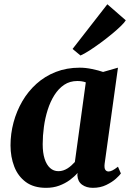

<svg xmlns="http://www.w3.org/2000/svg" viewBox="-20 -892 624 922"><path d="M482.5 -106Q480 -85.5 485.5 -77Q491 -68.5 501.5 -68.5Q509 -68.5 519.5 -73.5Q530 -78.5 546.5 -91.5L560.5 -59Q555 -50.5 536.8 -34Q518.5 -17.5 490.2 -3.8Q462 10 426 10Q395 10 374.2 -5Q353.5 -20 351.5 -50L352.5 -61.5Q337 -43.5 314.8 -27.2Q292.5 -11 264.2 -0.5Q236 10 201 10Q142 10 104.2 -17.8Q66.5 -45.5 48.5 -92Q30.5 -138.5 30.5 -194Q30.5 -250 45 -304Q59.5 -358 87 -405.5Q114.5 -453 155 -489.5Q195.5 -526 247.8 -546.5Q300 -567 363 -567Q391 -567 422.2 -560.5Q453.5 -554 475 -546.5L546.5 -567ZM392 -496.5Q382.5 -500 372.2 -501.5Q362 -503 351.5 -503Q315.5 -503 288.2 -484.8Q261 -466.5 241.2 -435.2Q221.5 -404 209 -364.5Q196.5 -325 190.8 -282.5Q185 -240 185 -199.5Q185 -158.5 194.2 -129.5Q203.5 -100.5 220.5 -85.2Q237.5 -70 260.5 -70Q272.5 -70 283.2 -73.5Q294 -77 304 -83.2Q314 -89.5 322.8 -97.5Q331.5 -105.5 339.5 -114ZM328.5 -657 495.5 -871.5 584 -794.5Q578.5 -784.5 560.2 -766.8Q542 -749 516.2 -727.8Q490.5 -706.5 462.5 -686Q434.5 -665.5 409.2 -649.2Q384 -633 366.5 -625.5Z"/></svg>

Font: Merriweather 20pt ExtraBold
Style: Italic
Weight: 800
Italic angle: -7.8°
Version: Version 2.101